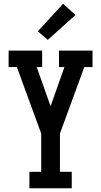

<svg xmlns="http://www.w3.org/2000/svg" viewBox="-20 -1005 540 1025"><path d="M137 0V-88H200V-292L70 -647H26V-735H205V-647H176L250 -438L324 -647H295V-735H474V-647H430L300 -292V-88H363V0ZM235 -792 182 -838 317 -985 383 -925Z"/></svg>

Font: Iosevka Slab Semibold
Style: Regular
Weight: 600
Monospace: yes
Designer: Belleve Invis
Foundry: Belleve Invis
Version: Version 11.1.1; ttfautohint (v1.8.3)